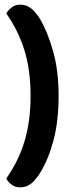

<svg xmlns="http://www.w3.org/2000/svg" viewBox="-20 -683 320 829"><path d="M67 126Q46 126 30.5 114.5Q15 103 7 88Q34 49 53.5 9.5Q73 -30 86 -73.5Q99 -117 105.5 -165.5Q112 -214 112 -270Q112 -382 85 -467.5Q58 -553 7 -625Q15 -639 30.5 -651Q46 -663 67 -663Q96 -663 116.5 -645Q137 -627 154 -599Q186 -544 209.5 -461Q233 -378 233 -270Q233 -161 211.5 -79Q190 3 154 62Q137 90 116.5 108Q96 126 67 126Z"/></svg>

Font: Baloo Thambi 2 SemiBold
Style: Regular
Weight: 600
Designer: Aadarsh Rajan and Ek Type
Foundry: Ek Type
Version: Version 1.640;hotconv 1.0.111;makeotfexe 2.5.65597; ttfautoh